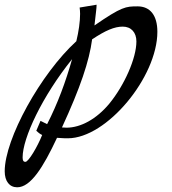

<svg xmlns="http://www.w3.org/2000/svg" viewBox="-30 -658 728 815"><path d="M554 -631C504 -631 487 -630 371 -550L372 -559C377 -607 380 -621 380 -638L308 -626C309 -618 310 -609 310 -599C310 -566 304 -524 294 -483C143 -345 -10 -69 -10 69C-10 111 10 137 43 137C100 137 153 53 212 -73C238 -71 246 -71 258 -71C423 -71 638 -331 638 -523C638 -592 608 -631 554 -631ZM142 -145 124 -103C131 -96 140 -89 149 -85C129 -35 91 29 78 29C69 29 66 23 66 10C66 -72 149 -249 276 -407C249 -311 215 -219 170 -131ZM434 -218C380 -153 313 -116 252 -116C248 -116 241 -117 233 -117C311 -286 349 -399 361 -491C418 -529 456 -545 491 -545C527 -545 549 -520 549 -482C549 -411 498 -296 434 -218Z"/></svg>

Font: Marck Script
Style: Regular
Weight: 400
Designer: Denis Masharov, Marck Fogel
Foundry: Denis Masharov
Version: Version 1.002